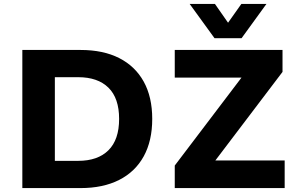

<svg xmlns="http://www.w3.org/2000/svg" viewBox="-20 -960 1517 980"><path d="M94 0V-705H391Q507 -705 588.5 -663.5Q670 -622 713.5 -543.5Q757 -465 757 -353Q757 -241 713.5 -162Q670 -83 588 -41.5Q506 0 391 0ZM260 -139H379Q479 -139 533.5 -193Q588 -247 588 -353Q588 -459 533.5 -512.5Q479 -566 379 -566H260ZM872 0V-115L1259 -625L1277 -564H872V-705H1422V-593L1033 -80L1016 -141H1433V0ZM1075 -765 948 -940H1077L1144 -844L1212 -940H1340L1213 -765Z"/></svg>

Font: Nunito Sans 6pt ExtraBold
Style: Regular
Weight: 800
Version: Version 3.101;gftools[0.9.27]